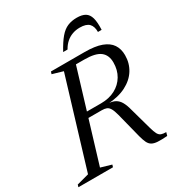

<svg xmlns="http://www.w3.org/2000/svg" viewBox="-230 -1020 1069 1154"><g transform="rotate(-30 305.0 -443.0)"><path d="M346 -368.5Q402 -368.5 444 -390.8Q486 -413 509.5 -452.8Q533 -492.5 533 -544.5Q533 -595.5 500.2 -621.2Q467.5 -647 388.5 -647H263.5L276.5 -685H414Q486 -685 530.2 -668.8Q574.5 -652.5 595 -621.8Q615.5 -591 615.5 -547.5Q615.5 -492 587.8 -447.5Q560 -403 507 -376Q454 -349 377 -345V-347Q410 -346 430.2 -334.8Q450.5 -323.5 463 -301.2Q475.5 -279 484.5 -243.5L525.5 -96.5Q534.5 -63 543.2 -47.5Q552 -32 565 -27.5Q578 -23 598.5 -23L592 0Q551 3 525.8 1.5Q500.5 0 485.8 -8.5Q471 -17 462.2 -34.8Q453.5 -52.5 445.5 -82.5L401.5 -256Q393 -288.5 383.5 -304.5Q374 -320.5 361 -325.5Q348 -330.5 328 -330.5H168L179 -368.5ZM147 -37.5 220.5 -16 215.5 0H-24.5L-19.5 -16L64.5 -38.5L249 -647.5L175.5 -669L180.5 -685H343.5ZM461.5 -827Q434 -827 410 -818.2Q386 -809.5 366.8 -792.5Q347.5 -775.5 333 -749.5H302.5Q332 -803.5 357.5 -833.5Q383 -863.5 411.5 -875.5Q440 -887.5 476 -887.5Q512 -887.5 533.5 -874.8Q555 -862 563.5 -831.8Q572 -801.5 569.5 -749.5H544Q544.5 -787.5 525.8 -807.2Q507 -827 461.5 -827Z"/></g></svg>

Font: Newsreader 36pt
Style: Italic
Weight: 400
Italic angle: -17°
Designer: Hugues Gentile
Foundry: Production Type
Version: Version 1.003